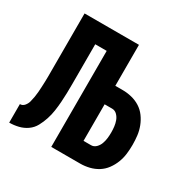

<svg xmlns="http://www.w3.org/2000/svg" viewBox="-124 -637 748 755"><g transform="rotate(30 250.0 -260.0)"><path d="M10 0V-84Q22 -84 30 -93.5Q38 -103 41 -114.5Q44 -126 46 -137.5Q48 -149 49 -161Q50 -173 50.5 -185Q51 -197 51.5 -208.5Q52 -220 52 -232Q52 -244 52 -256V-520H299V-334H333Q353 -334 373.5 -329Q394 -324 411.5 -313Q429 -302 441.5 -285Q454 -268 461.5 -248.5Q469 -229 471.5 -208.5Q474 -188 474 -167Q474 -146 471.5 -125.5Q469 -105 461.5 -85.5Q454 -66 441.5 -49Q429 -32 411.5 -21Q394 -10 373.5 -5Q353 0 333 0H201V-436H149V-256Q149 -235 148.5 -214Q148 -193 146.5 -172.5Q145 -152 142 -131.5Q139 -111 132.5 -91Q126 -71 116 -52.5Q106 -34 89 -22Q72 -10 51.5 -5Q31 0 10 0ZM299 -84H333Q346 -84 355.5 -93.5Q365 -103 369.5 -115.5Q374 -128 375.5 -141Q377 -154 377 -167Q377 -180 375.5 -193Q374 -206 369.5 -218.5Q365 -231 355.5 -240.5Q346 -250 333 -250H299Z"/></g></svg>

Font: Iosevka
Style: Bold
Weight: 700
Monospace: yes
Designer: Belleve Invis
Foundry: Belleve Invis
Version: Version 32.5.0; ttfautohint (v1.8.4)